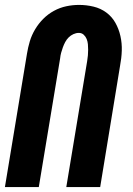

<svg xmlns="http://www.w3.org/2000/svg" viewBox="-20 -762 540 782"><path d="M0 0 90 -544Q94 -569 101.5 -594Q109 -619 123 -642.5Q137 -666 156.5 -685.5Q176 -705 200 -718Q224 -731 250 -736.5Q276 -742 302 -742Q332 -742 361 -735Q390 -728 413 -711Q436 -694 450 -669Q464 -644 470.5 -615Q477 -586 476 -555.5Q475 -525 469 -494L388 0H250L335 -513Q337 -525 338 -536.5Q339 -548 339 -559.5Q339 -571 338 -582Q337 -593 333 -603Q329 -613 321 -620.5Q313 -628 301 -628Q290 -628 279 -623Q268 -618 259.5 -609.5Q251 -601 245.5 -590.5Q240 -580 236 -569Q232 -558 229 -547Q226 -536 225 -525L138 0Z"/></svg>

Font: Iosevka Term Curly Hv Obl
Style: Regular
Weight: 900
Italic angle: -9°
Designer: Belleve Invis
Foundry: Belleve Invis
Version: Version 32.3.0